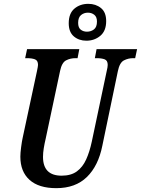

<svg xmlns="http://www.w3.org/2000/svg" viewBox="-20 -970 734 1000"><path d="M273 10Q182 10 134 -33Q86 -76 86 -154Q86 -173 90 -203.5Q94 -234 98 -252L172 -597Q178 -625 178 -632Q178 -655 162 -661Q146 -667 121 -667H111L121 -714H393L384 -667H373Q346 -667 324 -655.5Q302 -644 293 -601L218 -248Q212 -223 208 -198.5Q204 -174 204 -153Q204 -55 301 -55Q350 -55 380.5 -77.5Q411 -100 429 -140Q447 -180 458 -232L536 -601Q541 -621 541 -632Q541 -655 525 -661Q509 -667 484 -667H474L483 -714H694L684 -667H673Q648 -667 625.5 -655.5Q603 -644 594 -600L513 -211Q492 -106 432.5 -48Q373 10 273 10ZM430 -758Q391 -758 364.5 -780.5Q338 -803 338 -849Q338 -900 367.5 -925Q397 -950 440 -950Q479 -950 506 -928Q533 -906 533 -860Q533 -809 502.5 -783.5Q472 -758 430 -758ZM433 -805Q454 -805 469.5 -817Q485 -829 485 -858Q485 -882 471 -893Q457 -904 438 -904Q417 -904 402 -891.5Q387 -879 387 -851Q387 -826 400.5 -815.5Q414 -805 433 -805Z"/></svg>

Font: Noto Serif ExtraCondensed SemiBold
Style: Italic
Weight: 600
Width: 2
Italic angle: -12°
Designer: Monotype Design Team
Foundry: Monotype Imaging Inc.
Version: Version 2.013